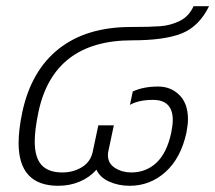

<svg xmlns="http://www.w3.org/2000/svg" viewBox="-20 -584 694 619"><path d="M40 -123Q40 -166 52 -223Q81 -357 170 -427Q259 -497 402 -497Q464 -497 497 -499.5Q530 -502 559.5 -516.5Q589 -531 604 -564H654Q622 -499 566.5 -476.5Q511 -454 406 -454Q153 -454 104 -223Q92 -166 92 -128Q92 -76 114 -52Q136 -28 181 -28Q216 -28 244 -45Q272 -62 279 -95L297 -180H347L329 -95Q328 -91 328 -83Q328 -57 351 -42.5Q374 -28 403 -28Q451 -28 484.5 -59.5Q518 -91 532 -156Q537 -181 537 -197Q537 -262 473 -262Q428 -262 399 -246L408 -289Q442 -305 490 -305Q531 -305 558.5 -277.5Q586 -250 586 -199Q586 -183 581 -156Q563 -74 513.5 -29.5Q464 15 398 15Q362 15 332 1.5Q302 -12 291 -37Q269 -12 237 1.5Q205 15 168 15Q40 15 40 -123Z"/></svg>

Font: Prompt ExtraLight
Style: Italic
Weight: 275
Italic angle: -12°
Designer: Katatrad Team
Foundry: CadsonDemak
Version: Version 1.000